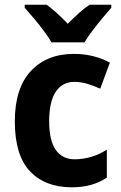

<svg xmlns="http://www.w3.org/2000/svg" viewBox="-20 -786 513 816"><path d="M285 10Q172 10 107.5 -58Q43 -126 43 -270Q43 -411 111 -484Q179 -557 294 -557Q338 -557 377 -547Q416 -537 447 -520L406 -409Q378 -422 351 -430Q324 -438 296 -438Q245 -438 217 -396Q189 -354 189 -271Q189 -189 217 -149Q245 -109 297 -109Q333 -109 368 -119.5Q403 -130 434 -150V-31Q404 -11 367.5 -0.5Q331 10 285 10ZM199 -606Q186 -628 166 -655Q146 -682 124 -708Q102 -734 85 -753V-766H178Q200 -750 222 -730Q244 -710 268 -685Q293 -710 315 -730Q337 -750 361 -766H453V-753Q436 -734 414.5 -708Q393 -682 372.5 -655Q352 -628 339 -606Z"/></svg>

Font: Noto Sans Lao SemiCondensed
Style: Bold
Weight: 700
Width: 4
Designer: Monotype Design Team
Foundry: Monotype Imaging Inc.
Version: Version 2.003; ttfautohint (v1.8.4.7-5d5b)